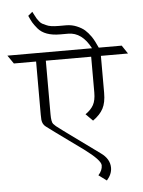

<svg xmlns="http://www.w3.org/2000/svg" viewBox="-119 -963 818 1101"><g transform="rotate(-5 290.0 -412.5)"><path d="M479 -627V-414Q479 -358 461 -324Q443 -290 402 -261L362 -301Q394 -323 408.5 -349.5Q423 -376 423 -421V-627H162V-319Q162 -273 172.5 -262Q183 -251 187 -248Q191 -245 205.5 -234Q220 -223 228 -217L430 -70Q481 -34 481 17Q481 54 451 88L405 54Q429 28 429 -1.5Q429 -31 336 -100Q331 -104 254.5 -159Q178 -214 129 -251Q110 -265 107 -291Q106 -300 106 -321V-627H-22L-55 -675H432Q383 -770 303 -770H257Q169 -770 130 -816Q111 -839 103 -853Q95 -867 84 -892L109 -913Q112 -908 119.5 -893Q127 -878 130.5 -872.5Q134 -867 142.5 -856Q151 -845 159.5 -840.5Q168 -836 182 -830Q203 -819 253 -819H295Q328 -819 356.5 -807Q385 -795 402 -780Q419 -765 436 -741Q453 -716 471 -675H603L635 -627Z"/></g></svg>

Font: Halant Light
Style: Regular
Weight: 300
Designer: Hitesh Malaviya (Devanagari), Satya Rajpurohit (Latin)
Foundry: Indian Type Foundry
Version: Version 1.101;PS 1.0;hotconv 1.0.78;makeotf.lib2.5.61930; tt